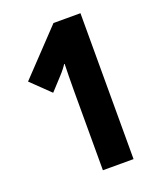

<svg xmlns="http://www.w3.org/2000/svg" viewBox="-134 -798 737 883"><g transform="rotate(-20 235.0 -357.0)"><path d="M216 0H366V-714H234L32 -501L123 -413L180 -475C195 -491 210 -510 218 -524C217 -485 216 -436 216 -388Z"/></g></svg>

Font: Noto Sans Devanagari UI ExtraCondensed ExtraBold
Style: Regular
Weight: 800
Width: 2
Designer: Jelle Bosma - Monotype Design Team
Foundry: Monotype Imaging Inc.
Version: Version 2.003